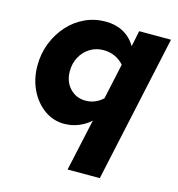

<svg xmlns="http://www.w3.org/2000/svg" viewBox="-108 -613 846 915"><g transform="rotate(15 315.0 -155.0)"><path d="M308 209 364 -47Q339 -24 305.5 -10.5Q272 3 235 3Q181 3 137 -28.5Q93 -60 67 -113.5Q41 -167 41 -233Q41 -292 61.5 -344Q82 -396 117.5 -435.5Q153 -475 200.5 -497Q248 -519 302 -519Q351 -519 389 -498.5Q427 -478 451 -438L467 -516H624L467 209ZM305 -130Q329 -130 350 -138.5Q371 -147 390 -164L428 -340Q410 -361 384 -373Q358 -385 327 -385Q290 -385 260.5 -366.5Q231 -348 214 -317Q197 -286 197 -246Q197 -196 227.5 -163Q258 -130 305 -130Z"/></g></svg>

Font: Red Hat Text VF
Style: Italic
Weight: 300
Italic angle: -12°
Designer: Pentagram, MCKL
Foundry: Pentagram, MCKL
Version: Version 1.023